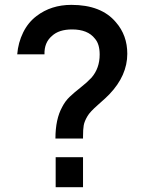

<svg xmlns="http://www.w3.org/2000/svg" viewBox="-20 -785 605 805"><path d="M513.7 -559.6Q513.7 -468.3 438.5 -389.6Q426.3 -376.5 391.6 -346.2Q356.9 -315.9 346.7 -297.9Q334 -276.4 331.1 -260Q328.1 -243.7 328.1 -211.9Q328.1 -207 328.1 -204.1H212.4Q212.4 -285.6 240.7 -336.4Q253.4 -361.3 272.5 -379.4Q291.5 -397.5 318.4 -418.5Q345.2 -439.5 363.8 -459.5Q397.9 -499 397.9 -556.2Q397.9 -600.6 377.9 -623Q348.1 -661.6 282.2 -661.6Q227.1 -661.6 197.8 -634.3Q165 -606.4 166.5 -557.1H52.2Q56.2 -606.4 77.1 -648.9Q98.1 -691.4 133.3 -717.8Q194.3 -764.6 279.3 -764.6Q404.8 -764.6 465.8 -691.9Q513.7 -637.2 513.7 -559.6ZM213.4 0V-126H328.1V0Z"/></svg>

Font: Manrope3 Semibold
Style: Regular
Weight: 600
Width: 4
Designer: Mikhail Sharanda
Foundry: Mikhail Sharanda
Version: Version 3.000;PS 003.000;hotconv 1.0.88;makeotf.lib2.5.64775